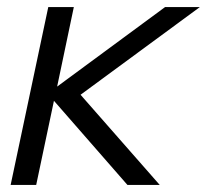

<svg xmlns="http://www.w3.org/2000/svg" viewBox="-20 -521 583 541"><path d="M10 0 116 -501H188L141 -277L445 -501H543L207 -254L430 0H339L132 -237L82 0Z"/></svg>

Font: Red Hat Display
Style: Italic
Weight: 300
Italic angle: -12°
Designer: Pentagram, MCKL
Foundry: Pentagram, MCKL
Version: Version 1.023